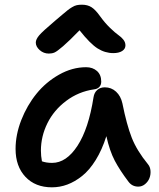

<svg xmlns="http://www.w3.org/2000/svg" viewBox="-20 -758 682 825"><path d="M189.9 -527.8Q167.5 -527.8 150.6 -542.7Q133.8 -557.6 133.8 -575.2Q133.8 -588.9 148.4 -606.2Q163.1 -623.5 216.8 -668.9Q229 -679.2 246.8 -694.3Q264.6 -709.5 271.5 -714.8Q278.3 -720.2 289.6 -727.1Q300.8 -733.9 310.1 -735.8Q319.3 -737.8 332 -737.8Q356.4 -737.8 373.5 -726.8Q390.6 -715.8 410.2 -688Q430.2 -660.2 452.4 -638.7Q474.6 -617.2 488 -607.9Q501.5 -598.6 510.3 -587.4Q519 -576.2 519 -563Q519 -547.9 504.9 -538.8Q490.7 -529.8 466.8 -529.8Q431.2 -529.8 399.2 -550Q367.2 -570.3 321.8 -627.9Q277.3 -582 251.2 -559.6Q225.1 -537.1 214.4 -532.5Q203.6 -527.8 189.9 -527.8ZM203.1 46.9Q131.8 46.9 89.4 2Q46.9 -43 46.9 -118.2Q46.9 -179.2 71.5 -242.2Q96.2 -305.2 136.7 -355.2Q177.2 -405.3 233.9 -437.3Q290.5 -469.2 350.1 -469.2Q378.4 -469.2 396.7 -452.9Q415 -436.5 415 -407.2Q415 -393.1 406.7 -384.3Q398.4 -375.5 383.8 -374Q317.4 -364.3 264.4 -324.5Q211.4 -284.7 183.6 -228.3Q155.8 -171.9 155.8 -110.8Q155.8 -87.9 160.2 -64.9Q178.7 -58.1 204.1 -58.1Q265.1 -58.1 313 -131.6Q360.8 -205.1 381.8 -339.8Q384.8 -359.9 397.7 -371.3Q410.6 -382.8 430.2 -382.8Q458.5 -382.8 478.8 -364Q499 -345.2 505.9 -314Q524.4 -221.7 546.1 -166.3Q567.9 -110.8 616.2 -51.8Q625.5 -40.5 626.7 -23.9Q627.9 -7.3 622.1 7.6Q616.2 22.5 603.3 33.2Q590.3 43.9 574.2 43.9Q547.9 43.9 532.2 22.9Q495.1 -25.9 473.1 -67.6Q451.2 -109.4 437 -172.9Q418.5 -114.3 391.4 -70.6Q364.3 -26.9 333 -2Q301.8 22.9 269.5 34.9Q237.3 46.9 203.1 46.9Z"/></svg>

Font: Shantell Sans Bouncy
Style: Regular
Weight: 500
Designer: Stephen Nixon, Anya Danilova, Shantell Martin
Foundry: Arrow Type
Version: Version 1.006;[9816181b4]